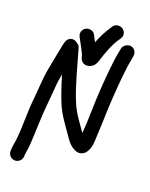

<svg xmlns="http://www.w3.org/2000/svg" viewBox="-178 -956 913 1172"><g transform="rotate(20 278.5 -370.0)"><path d="M114 80V74.1C114 73.7 114.7 67 116.7 56C121.1 26.6 123.6 12.3 125 -22C126.4 -56.8 128.8 -97.9 130 -137.2C132.8 -223.4 139.6 -271.4 146.9 -363.2C150 -411.5 154.4 -438.6 160.1 -467.7C176.5 -412.1 195.8 -353.3 216.8 -301.6C243.6 -235.8 279.5 -190.8 313.4 -141.8C332.3 -114.6 353.5 -75.2 397.1 -57C425.5 -44.4 454.2 -59.2 466.1 -78.1C487.5 -111.9 487.7 -144.4 489 -189.9C494.2 -279.8 494.4 -365.2 500.9 -454.2C506.6 -531 514.2 -632 527.5 -695.9C527.5 -696.2 527.6 -696.7 527.7 -697L531.5 -720.9C533.5 -730.8 532.1 -744.5 525.1 -754.7C499.6 -791.5 450.6 -769.3 444.5 -738.9L439.5 -713.9C425.2 -642.5 417.8 -539.4 412.1 -460.3C404.8 -360 407.3 -272.9 399.5 -173.6C361.4 -227.6 324.8 -273.6 299.1 -335.6C258.9 -431.4 232 -546.7 199.2 -656.4C195.2 -669.7 187 -674.3 181.7 -678.4C174.8 -683.6 166.4 -689 155 -690.9C135 -694.3 115.8 -680.6 109.3 -660.9C105.8 -650.4 103.8 -641.8 100.1 -624.8C93.2 -593.1 88.6 -560.8 81.6 -529.3C76.8 -506.5 72.2 -476.9 67.6 -455.5C61.1 -426.8 52.8 -304.3 50.1 -274.6C39.1 -182.8 44.6 -75.7 33.2 9.6C31.4 22.1 25 55.8 25 74V80C25 104.1 44.3 125 69.5 125C94.7 125 114 104.1 114 80ZM181 -723.1C189.8 -702.7 204.3 -681.8 211.3 -666.5C220.6 -646.4 228.3 -635.4 235.4 -616.7C237.1 -611.5 238.1 -589.3 258.7 -576.1C267.8 -570.2 278.8 -568.9 288.5 -570.2C324.7 -575.4 338.8 -602 346 -628C364.2 -686.2 385.3 -743 414.6 -784.9L422.8 -797.1C438.4 -820.5 426.9 -846.3 410.4 -857.3C393.8 -868.4 363.4 -869.7 347.9 -845.4L341.1 -834.7C318.9 -801.3 298.7 -763.5 282.6 -720.6C275.6 -732.9 267.5 -747.4 263 -757.8C251.2 -785.4 221 -788.3 202.7 -779.9C184.8 -771.6 170.3 -748.2 181 -723.1Z"/></g></svg>

Font: Just Breathe
Style: Bd
Weight: 400
Foundry: Cannot Into Space Fonts
Version: Version 0.72